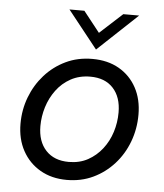

<svg xmlns="http://www.w3.org/2000/svg" viewBox="-51 -742 679 796"><g transform="rotate(5 288.0 -344.5)"><path d="M256 8Q193 8 145.5 -19.5Q98 -47 71.5 -95.5Q45 -144 45 -208Q45 -266 65 -318.5Q85 -371 121.5 -412Q158 -453 208 -477Q258 -501 319 -501Q383 -501 430 -474Q477 -447 503 -399Q529 -351 529 -287Q529 -228 509 -174.5Q489 -121 452 -80Q415 -39 365.5 -15.5Q316 8 256 8ZM258 -67Q303 -67 337.5 -86Q372 -105 396.5 -136.5Q421 -168 433.5 -207.5Q446 -247 446 -289Q446 -353 412 -390Q378 -427 317 -427Q271 -427 235.5 -407.5Q200 -388 176 -355.5Q152 -323 140 -284Q128 -245 128 -205Q128 -141 162.5 -104Q197 -67 258 -67ZM330 -541 206 -697H268L336 -611L430 -697H496Z"/></g></svg>

Font: Hanken Grotesk
Style: Italic
Weight: 400
Italic angle: -8°
Designer: Alfredo Marco Pradil
Foundry: Hanken Design Co.
Version: Version 3.013